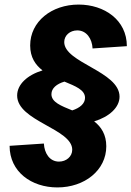

<svg xmlns="http://www.w3.org/2000/svg" viewBox="-20 -736 575 840"><path d="M231 84C350 84 445 9 445 -96C445 -147 423 -181 392 -205C458 -225 503 -266 503 -313C503 -424 261 -461 261 -552C261 -581 286 -603 318 -603C359 -603 383 -566 385 -524L535 -534C535 -649 436 -716 324 -716C206 -716 112 -642 112 -537C112 -485 135 -452 166 -428C100 -408 55 -367 55 -318C55 -206 296 -173 296 -81C296 -51 270 -29 238 -29C197 -29 174 -66 172 -108L22 -98C22 16 118 84 231 84ZM205 -324C205 -350 228 -369 262 -379C310 -359 352 -343 352 -308C352 -283 330 -264 296 -253C247 -273 205 -289 205 -324Z"/></svg>

Font: Uncut Sans
Style: Bold Italic
Weight: 700
Italic angle: -11°
Designer: Kasper Nordkvist
Foundry: UNCUT.wtf
Version: Version 1.304;Glyphs 3.2 (3246)